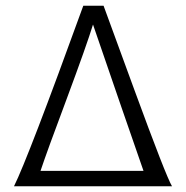

<svg xmlns="http://www.w3.org/2000/svg" viewBox="-20 -653 653 673"><path d="M583 0H29Q78 -98 272 -633H343Q394 -493 451 -338Q562 -35 583 0ZM122 -54H483Q416 -246 306 -567Q285 -498 214 -307Q145 -123 122 -54Z"/></svg>

Font: GFS Neohellenic Rg
Style: Regular
Weight: 400
Designer: Takis Katsoulidis and George D. Matthiopoulos
Foundry: Takis Katsoulidis and George D. Matthiopoulos
Version: Version 1.0